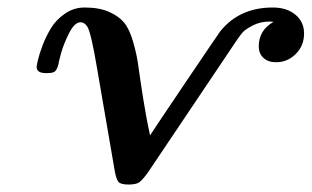

<svg xmlns="http://www.w3.org/2000/svg" viewBox="-20 -476 826 509"><path d="M77.1 -298.8Q77.1 -301.8 80.6 -316.9Q84 -332 93 -356Q102.1 -379.9 115.5 -401.9Q128.9 -423.8 152.3 -439.9Q175.8 -456.1 204.1 -456.1Q243.2 -456.1 269 -444.6Q294.9 -433.1 309.1 -416Q323.2 -398.9 333 -365Q342.8 -331.1 346.9 -300Q351.1 -269 359.6 -214.6Q368.2 -160.2 377.9 -117.2Q386.7 -131.3 471.9 -257.6Q557.1 -383.8 564 -393.1Q614.7 -456.1 703.1 -456.1Q740.2 -456.1 763.2 -437Q786.1 -418 786.1 -387.2Q786.1 -355 764.2 -333Q742.2 -311 711.9 -311Q690.9 -311 678.5 -322.5Q666 -334 666 -353Q666 -396 705.1 -418Q704.1 -418 700 -418.5Q695.8 -418.9 694.8 -418.9Q669.9 -418.9 649.9 -408.4Q629.9 -397.9 623 -389.9Q616.2 -381.8 606.9 -368.2L373 -20Q357.9 1 349.4 7.1Q340.8 13.2 320.8 13.2Q299.8 13.2 293.9 6.1Q288.1 -1 284.2 -22.9L236.8 -297.9Q221.7 -387.7 211.9 -404.8Q204.1 -417 193.8 -417Q177.7 -417 163.3 -388.4Q148.9 -359.9 141.8 -334.5Q134.8 -309.1 134.8 -305.2Q130.9 -291 125.5 -286.6Q120.1 -282.2 105 -282.2H103Q77.1 -281.7 77.1 -298.8Z"/></svg>

Font: CMU Serif
Style: BoldItalic
Weight: 700
Italic angle: -14.04°
Version: Version 0.7.0